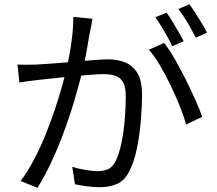

<svg xmlns="http://www.w3.org/2000/svg" viewBox="-20 -867 1040 922"><path d="M424 -777Q422 -763 419 -747.5Q416 -732 413 -717Q409 -700 404 -669Q399 -638 392.5 -603.5Q386 -569 379 -537Q368 -495 353.5 -441.5Q339 -388 319.5 -327.5Q300 -267 276 -204.5Q252 -142 223 -81Q194 -20 160 35L79 2Q113 -43 143 -100Q173 -157 198 -218.5Q223 -280 243 -340Q263 -400 277.5 -451.5Q292 -503 300 -540Q314 -599 323 -664Q332 -729 332 -786ZM768 -661Q792 -631 818.5 -585Q845 -539 870.5 -488Q896 -437 917.5 -389Q939 -341 951 -306L874 -269Q863 -308 843.5 -357Q824 -406 799.5 -456.5Q775 -507 748.5 -552.5Q722 -598 695 -628ZM64 -557Q88 -556 109 -556Q130 -556 154 -557Q176 -558 211.5 -560.5Q247 -563 288 -566.5Q329 -570 370 -573.5Q411 -577 445 -579.5Q479 -582 499 -582Q544 -582 580.5 -567.5Q617 -553 639.5 -516.5Q662 -480 662 -412Q662 -353 656 -284.5Q650 -216 637.5 -154.5Q625 -93 604 -51Q581 -1 544 15.5Q507 32 458 32Q429 32 396.5 27.5Q364 23 340 18L327 -66Q348 -59 371 -54.5Q394 -50 415 -47.5Q436 -45 449 -45Q477 -45 499 -54.5Q521 -64 537 -97Q553 -131 563.5 -182Q574 -233 579 -291Q584 -349 584 -403Q584 -449 571 -472Q558 -495 534 -503Q510 -511 478 -511Q453 -511 410 -507.5Q367 -504 318 -499.5Q269 -495 227.5 -490Q186 -485 163 -483Q145 -481 118.5 -477.5Q92 -474 73 -471ZM780 -806Q793 -789 807.5 -764.5Q822 -740 837 -714.5Q852 -689 862 -669L807 -645Q798 -665 784 -690Q770 -715 755 -740Q740 -765 726 -784ZM890 -847Q903 -828 919 -803Q935 -778 950 -753.5Q965 -729 974 -710L920 -686Q904 -719 881 -757.5Q858 -796 837 -824Z"/></svg>

Font: Noto Sans JP Thin
Style: Regular
Weight: 400
Version: Version 2.004-H2;hotconv 1.0.118;makeotfexe 2.5.65603